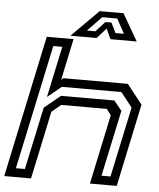

<svg xmlns="http://www.w3.org/2000/svg" viewBox="-70 -959 834 1010"><g transform="rotate(5 347.0 -454.0)"><path d="M-9.5 0 149.5 -749.5H291L244.5 -530.5L256 -540H596L677 -437L584.5 0H443L521 -368L497 -399H256.5L208 -358.5L132 0ZM48 -46.5H95.5L166 -376.5L251.5 -446.5H533L574.5 -395.5L500 -46.5H547.5L626.5 -417L566 -494H251.5L178 -434L235.5 -704H188ZM415 -908H541L623 -766H484.5L459.5 -820L411.5 -766H273ZM431.5 -877.5 357 -800.5H401.5L450 -853.5H482L508 -800.5H552.5L510.5 -877.5Z"/></g></svg>

Font: Tourney Expanded Medium
Style: Italic
Weight: 500
Width: 7
Italic angle: -12°
Designer: Tyler Finck
Foundry: Etcetera Type Co
Version: Version 1.010; ttfautohint (v1.8.3)